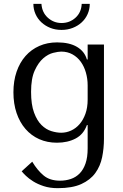

<svg xmlns="http://www.w3.org/2000/svg" viewBox="-20 -732 642 1001"><path d="M437 42Q437 88 426 120Q415 152 395.5 172Q376 192 349.5 201Q323 210 293 210Q240 210 207.5 183Q175 156 148 111L93 161Q100 170 115 184.5Q130 199 153 213.5Q176 228 208 238.5Q240 249 281 249Q357 249 404 227.5Q451 206 477 170Q503 134 512.5 87.5Q522 41 522 -9V-500H437V-422H433Q421 -464 381.5 -487.5Q342 -511 278 -511Q227 -511 185 -492.5Q143 -474 113 -440Q83 -406 66.5 -358Q50 -310 50 -251Q50 -191 66.5 -142.5Q83 -94 113 -59.5Q143 -25 184.5 -6.5Q226 12 277 12Q333 12 374.5 -10Q416 -32 433 -80H437ZM437 -213Q437 -171 425.5 -139Q414 -107 395 -85Q376 -63 351 -51.5Q326 -40 299 -40Q275 -40 247.5 -48.5Q220 -57 196.5 -80Q173 -103 157.5 -145Q142 -187 142 -253Q142 -323 161 -364.5Q180 -406 205.5 -428Q231 -450 257.5 -456.5Q284 -463 299 -463Q332 -463 358 -448.5Q384 -434 401.5 -409.5Q419 -385 428 -353Q437 -321 437 -287ZM154 -712Q154 -684 165 -659Q176 -634 196 -615.5Q216 -597 242.5 -586.5Q269 -576 301 -576Q332 -576 359 -586.5Q386 -597 406 -615.5Q426 -634 437 -659Q448 -684 448 -712H406Q404 -667 373.5 -639.5Q343 -612 301 -612Q260 -612 229.5 -639.5Q199 -667 196 -712Z"/></svg>

Font: Tenor Sans
Style: Regular
Weight: 400
Designer: Denis Masharov
Foundry: Denis Masharov
Version: Version 1.1